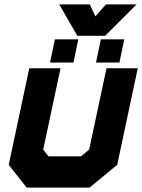

<svg xmlns="http://www.w3.org/2000/svg" viewBox="-20 -849 644 869"><path d="M100.5 0 19.5 -103 112.5 -540H254L175.5 -172L199.5 -141.5H346.5L383.5 -172L462 -540H603.5L510.5 -103L385.5 0ZM155.5 -71H364L449.5 -146L518.5 -470L449.5 -146L364 -71H155.5L98.5 -146.5L167.5 -470L98.5 -146.5ZM414.5 -566 436.5 -671H542.5L520.5 -566ZM206.5 -566 228.5 -671H334.5L312.5 -566ZM269 -613H268.5L270.5 -623H271ZM478 -613H477.5L479.5 -623H480ZM330 -687 248 -829H386.5L411.5 -775L459.5 -829H598L456 -687ZM371.5 -726H428.5L483.5 -784L428.5 -726H371.5L341.5 -784Z"/></svg>

Font: Tourney Thin Black
Style: Italic
Weight: 900
Italic angle: -12°
Version: Version 1.015